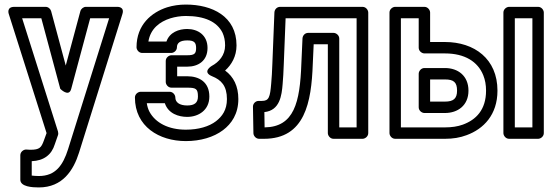

<svg xmlns="http://www.w3.org/2000/svg" viewBox="-20 -583 2450 841"><path d="M119 123C172 121 206 95 220 49L234 9C236 4 235 -2 234 -7L77 -503H161L244 -194C244 -194 282 -155 292 -194L375 -503H458L278 71C256 140 224 188 150 188C138 188 127 187 119 186ZM150 238C255 238 302 162 326 86L516 -521C527 -555 494 -553 492 -553H356C346 -553 335 -545 332 -534L268 -296L204 -534C202 -543 192 -553 180 -553H43C7 -553 18 -522 19 -520L184 0L172 33C161 63 154 73 113 73C110 73 102 72 94 72C83 72 69 82 69 97V204C69 235 121 238 150 238Z M897 -160C897 -224 852 -249 800 -249H756V-291H800C849 -291 889 -317 889 -373C889 -429 847 -456 800 -456C764 -456 723 -442 709 -401H630C639 -457 679 -488 727 -503C747 -509 770 -513 794 -513C876 -513 931 -488 955 -439C962 -423 966 -406 966 -384C966 -341 939 -311 907 -294C907 -294 863 -268 909 -249C949 -233 974 -207 974 -149C974 -101 953 -73 926 -52C896 -29 850 -15 794 -15C718 -15 661 -45 635 -93C629 -104 625 -117 623 -131H702C717 -85 763 -71 800 -71C849 -71 897 -100 897 -160ZM794 35C858 35 916 18 957 -13C994 -41 1024 -84 1024 -149C1024 -206 1003 -247 966 -274C994 -299 1016 -336 1016 -384C1016 -512 909 -563 794 -563C765 -563 738 -559 712 -551C644 -529 578 -475 578 -376C578 -365 588 -351 603 -351H730C741 -351 755 -361 755 -376C755 -394 768 -406 800 -406C829 -406 839 -398 839 -373C839 -348 832 -341 800 -341H731C720 -341 706 -331 706 -316V-224C706 -213 716 -199 731 -199H800C839 -199 847 -194 847 -160C847 -133 832 -121 800 -121C766 -121 748 -135 748 -156C748 -167 738 -181 723 -181H596C585 -181 571 -171 571 -156C571 -29 677 35 794 35Z M1542 -503V-25H1466V-414C1466 -429 1452 -439 1441 -439H1330C1316 -439 1306 -428 1305 -415L1300 -304C1294 -133 1268 -27 1139 -25L1138 -92C1206 -99 1214 -165 1218 -215C1220 -239 1222 -268 1223 -302L1231 -503ZM1593 -528C1593 -539 1583 -553 1568 -553H1207C1194 -553 1183 -543 1182 -529L1173 -304C1172 -270 1170 -241 1168 -218C1163 -157 1158 -141 1127 -141H1113C1099 -141 1088 -129 1088 -116L1090 0C1090 12 1101 25 1115 25H1136C1316 25 1344 -135 1350 -302L1354 -389H1416V0C1416 11 1426 25 1441 25H1568C1579 25 1593 15 1593 0Z M1839 -349H1929C2016 -349 2073 -313 2097 -253C2105 -233 2109 -211 2109 -186C2109 -102 2065 -58 2007 -37C1985 -29 1959 -25 1929 -25H1736V-503H1814V-374C1814 -359 1828 -349 1839 -349ZM1929 -399H1864V-528C1864 -539 1854 -553 1839 -553H1711C1700 -553 1686 -543 1686 -528V0C1686 11 1696 25 1711 25H1929C1964 25 1995 20 2024 9C2098 -18 2159 -80 2159 -186C2159 -325 2058 -399 1929 -399ZM2312 -25H2235V-503H2312ZM2337 25C2348 25 2362 15 2362 0V-528C2362 -539 2352 -553 2337 -553H2210C2199 -553 2185 -543 2185 -528V0C2185 11 2195 25 2210 25ZM2032 -186C2032 -251 1986 -285 1929 -285H1839C1824 -285 1814 -271 1814 -260V-113C1814 -98 1828 -88 1839 -88H1929C1985 -88 2032 -121 2032 -186ZM1982 -186C1982 -151 1966 -138 1929 -138H1864V-235H1929C1967 -235 1982 -223 1982 -186Z"/></svg>

Font: Asimov
Style: NarOu
Weight: 500
Designer: Google
Version: Version 2.000980; 2014